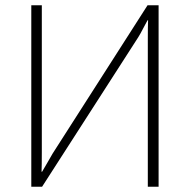

<svg xmlns="http://www.w3.org/2000/svg" viewBox="-20 -710 721 730"><path d="M583 0H542V-562Q542 -609 543 -633H541Q540 -632 526.5 -606Q513 -580 506 -569L140 0H99V-690H139V-131Q139 -82 138 -57H140Q145 -65 159 -89.5Q173 -114 180 -126L541 -690H583Z"/></svg>

Font: Exo 2.0 Extra Light
Style: Regular
Weight: 250
Designer: Natanael Gama
Version: Version 1.001;PS 001.001;hotconv 1.0.70;makeotf.lib2.5.58329